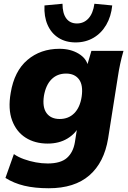

<svg xmlns="http://www.w3.org/2000/svg" viewBox="-20 -779 684 1023"><path d="M240 224Q165 224 109 210.5Q53 197 9 169L54 42Q77 58 107.5 69Q138 80 170.5 86Q203 92 234 92Q303 92 336.5 62.5Q370 33 379 -21L393 -110H403Q384 -68 339.5 -41Q295 -14 234 -14Q166 -14 116.5 -45.5Q67 -77 44.5 -137.5Q22 -198 37 -284Q56 -400 126 -459.5Q196 -519 297 -519Q356 -519 399 -493Q442 -467 450 -424L443 -426L467 -508H638Q628 -474 620.5 -439Q613 -404 608 -370L556 -41Q535 87 456 155.5Q377 224 240 224ZM298 -145Q345 -145 375.5 -175.5Q406 -206 415 -263Q424 -325 401 -356Q378 -387 332 -387Q285 -387 254.5 -356.5Q224 -326 214 -268Q205 -208 228 -176.5Q251 -145 298 -145ZM383 -553Q330 -553 291.5 -577.5Q253 -602 233.5 -646.5Q214 -691 217 -750L313 -759Q313 -708 333 -681Q353 -654 390 -654Q427 -654 451.5 -681Q476 -708 483 -759L578 -750Q572 -691 546 -646.5Q520 -602 478 -577.5Q436 -553 383 -553Z"/></svg>

Font: Mulish ExtraLight Black
Style: Italic
Weight: 900
Italic angle: -9°
Version: Version 3.603